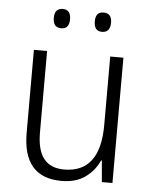

<svg xmlns="http://www.w3.org/2000/svg" viewBox="-52 -759 640 812"><g transform="rotate(5 268.0 -352.5)"><path d="M455 -532V0H410L402 -91H399Q380 -48 340.5 -19Q301 10 239 10Q75 10 75 -180V-532H131V-187Q131 -111 160 -75Q189 -39 246 -39Q399 -39 399 -241V-532ZM147 -674Q147 -715 182 -715Q216 -715 216 -674Q216 -633 182 -633Q147 -633 147 -674ZM321 -675Q321 -715 355 -715Q390 -715 390 -675Q390 -633 355 -633Q321 -633 321 -675Z"/></g></svg>

Font: Noto Sans Gurmukhi SemiCondensed Light
Style: Regular
Weight: 300
Width: 4
Designer: Jelle Bosma - Monotype Design Team
Foundry: Monotype Imaging Inc.
Version: Version 2.004; ttfautohint (v1.8.4.7-5d5b)